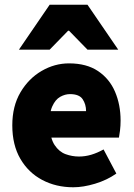

<svg xmlns="http://www.w3.org/2000/svg" viewBox="-20 -780 566 812"><path d="M290 12Q217 12 158.5 -19Q100 -50 66 -108.5Q32 -167 32 -250Q32 -331 66.5 -389.5Q101 -448 156 -480Q211 -512 272 -512Q346 -512 394.5 -479.5Q443 -447 466.5 -392Q490 -337 490 -270Q490 -248 487.5 -227.5Q485 -207 483 -198H168L166 -310H344Q344 -339 329.5 -360.5Q315 -382 276 -382Q255 -382 234.5 -370.5Q214 -359 201 -330Q188 -301 190 -250Q192 -195 211 -166.5Q230 -138 257.5 -128Q285 -118 314 -118Q340 -118 365.5 -125.5Q391 -133 418 -148L472 -46Q432 -18 382 -3Q332 12 290 12ZM60 -570 190 -760H350L480 -570H350L272 -650H268L190 -570Z"/></svg>

Font: Mada Black
Style: Regular
Weight: 900
Designer: Khaled Hosny
Version: Version 1.5